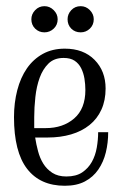

<svg xmlns="http://www.w3.org/2000/svg" viewBox="-20 -576 397 616"><path d="M24.9 -200.2Q24.9 -246.1 35.4 -286.6Q45.9 -327.1 66.4 -356.7Q86.9 -386.2 117.4 -403.1Q147.9 -419.9 188 -419.9Q248 -419.9 283.4 -384Q318.8 -348.1 318.8 -292Q318.8 -253.9 305.4 -224.4Q292 -194.8 267.1 -174.8Q242.2 -154.8 208 -144.8Q173.8 -134.8 132.8 -134.8H92.8Q96.2 -112.8 102.1 -90.8Q107.9 -68.8 118.9 -51Q129.9 -33.2 147.9 -21.5Q166 -9.8 192.9 -9.8Q224.1 -9.8 243.7 -22.9Q263.2 -36.1 274.7 -56.6Q286.1 -77.1 290.5 -102.5Q294.9 -127.9 294.9 -151.9H327.1Q327.1 -118.2 319.6 -87.2Q312 -56.2 295.4 -32Q278.8 -7.8 252.4 6.1Q226.1 20 188 20Q108.9 20 66.9 -34.4Q24.9 -88.9 24.9 -200.2ZM89.8 -165H127Q182.1 -165 218 -196Q253.9 -227.1 253.9 -287.1Q253.9 -305.2 251 -323.5Q248 -341.8 240.5 -356.9Q232.9 -372.1 219.5 -381.1Q206.1 -390.1 184.1 -390.1Q153.8 -390.1 135.5 -372.1Q117.2 -354 107.2 -326.4Q97.2 -298.8 93.5 -264.9Q89.8 -231 89.8 -200.2ZM122.6 -556.2Q139.6 -556.2 152.3 -543.5Q165 -530.8 165 -514.2Q165 -496.1 152.3 -484.1Q139.6 -472.2 122.6 -472.2Q105 -472.2 92.8 -484.1Q80.6 -496.1 80.6 -514.2Q80.6 -530.8 92.8 -543.5Q105 -556.2 122.6 -556.2ZM238.8 -556.2Q255.9 -556.2 268.3 -543.5Q280.8 -530.8 280.8 -514.2Q280.8 -496.1 268.3 -484.1Q255.9 -472.2 238.8 -472.2Q220.7 -472.2 208.7 -484.1Q196.8 -496.1 196.8 -514.2Q196.8 -530.8 208.7 -543.5Q220.7 -556.2 238.8 -556.2Z"/></svg>

Font: Sevillana
Style: Regular
Weight: 400
Designer: Olga Umpeleva
Foundry: Brownfox
Version: Version 1.001